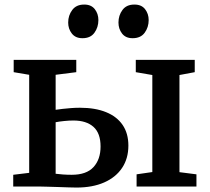

<svg xmlns="http://www.w3.org/2000/svg" viewBox="-20 -818 920 842"><path d="M579 0V-53.5L648 -63.5V-489L575.5 -501.5V-555.5H834V-501.5L767 -489V-63L841.5 -53.5V0ZM38 0V-51.5L108 -60V-490L40 -501.5V-555.5H314.5V-501.5L224 -490V-336.5Q237 -338.5 254.5 -340.5Q272 -342.5 291.5 -344Q311 -345.5 330.5 -345.5Q397.5 -345.5 445 -326.2Q492.5 -307 517.8 -270Q543 -233 543 -179.5Q543 -123 515.5 -81.8Q488 -40.5 437 -18Q386 4.5 315.5 4.5Q304 4.5 282.2 3.8Q260.5 3 235.5 2.2Q210.5 1.5 188.5 0.8Q166.5 0 154 0ZM294.5 -51.5Q359 -51.5 390 -85.2Q421 -119 421 -175.5Q421 -234 389.8 -261.8Q358.5 -289.5 302 -289.5Q281.5 -289.5 260.5 -287.2Q239.5 -285 224 -282V-56Q238 -54 256.5 -52.8Q275 -51.5 294.5 -51.5ZM341 -650.5Q311 -650.5 295 -671Q279 -691.5 279 -719Q279 -750.5 296.8 -774.2Q314.5 -798 349 -798H350Q380 -798 395.8 -777.8Q411.5 -757.5 411.5 -730Q411.5 -698.5 394.2 -674.5Q377 -650.5 342 -650.5ZM561 -650.5Q531 -650.5 515.2 -671Q499.5 -691.5 499.5 -719Q499.5 -750.5 517 -774.2Q534.5 -798 569 -798H570Q600.5 -798 616.2 -777.8Q632 -757.5 632 -730Q632 -698.5 614.5 -674.5Q597 -650.5 562 -650.5Z"/></svg>

Font: Merriweather SemiBold
Style: Regular
Weight: 600
Version: Version 2.100